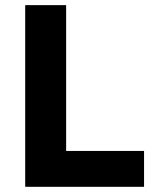

<svg xmlns="http://www.w3.org/2000/svg" viewBox="-20 -720 592 740"><path d="M77.1 0V-700.2H234.9V-138.2H535.2V0Z"/></svg>

Font: TruenoSBd
Style: Demi
Weight: 600
Designer: Julieta Ulanovsky
Foundry: Julieta Ulanovsky
Version: Version 3.001b